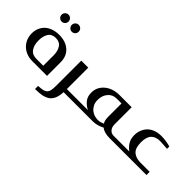

<svg xmlns="http://www.w3.org/2000/svg" viewBox="-24 -1106 1828 1828"><g transform="rotate(45 889.5 -192.0)"><path d="M110.8 -508.8Q110.8 -527.8 124.5 -541.5Q138.2 -555.2 158.2 -555.2Q176.8 -555.2 190.4 -541.5Q204.1 -527.8 204.1 -508.8Q204.1 -489.3 190.4 -475.6Q176.8 -461.9 158.2 -461.9Q138.2 -461.9 124.5 -475.6Q110.8 -489.3 110.8 -508.8ZM248 -508.8Q248 -527.8 261.7 -541.5Q275.4 -555.2 294.9 -555.2Q314 -555.2 327.6 -541.5Q340.8 -528.3 340.8 -508.8Q340.8 -488.8 327.6 -475.6Q314 -461.9 294.9 -461.9Q275.4 -461.9 261.7 -475.6Q248 -489.3 248 -508.8ZM35.2 -181.2Q35.2 -217.3 47.4 -249Q59.6 -280.3 84.5 -305.2Q107.9 -328.6 146 -342.8Q184.1 -356.9 231 -356.9Q320.3 -356.9 372.6 -309.6Q424.8 -262.2 424.8 -181.2V2H227.1Q181.6 2 145.5 -13.2Q109.9 -27.8 85.4 -53.2Q60.5 -79.1 47.9 -111.3Q35.2 -143.6 35.2 -181.2ZM331.1 -179.2Q331.1 -238.3 306.2 -275.4Q281.2 -313 229 -313Q176.8 -313 152.8 -275.9Q128.9 -238.8 128.9 -180.2Q128.9 -116.7 155.8 -79.1Q182.6 -41 237.8 -41H331.1Z M647 -331.1V-43H717.8Q731 -43 731 -29.8V-11.2Q731 0 717.8 0H646Q643.1 53.7 628.4 86.9Q613.3 120.6 586.9 138.7Q560.1 156.7 521.5 164.1Q485.4 170.9 432.1 170.9V129.9Q468.8 127.4 489.7 123.5Q512.2 119.1 526.9 106.9Q541 95.2 546.9 71.8Q552.7 48.8 552.7 8.8V-331.1Z M1264.6 0Q1192.4 0 1153.8 -30.8Q1129.9 -17.6 1098.6 -8.3Q1070.3 0 1035.6 0H712.9Q702.6 0 702.6 -9.8V-33.2Q702.6 -43 712.9 -43H930.7Q890.6 -62 862.3 -96.7Q835 -129.9 835 -183.1Q835 -224.6 851.6 -256.3Q868.7 -288.6 897.9 -311.5Q926.8 -334 964.4 -345.7Q1000 -356.9 1042 -356.9H1205.6V-125Q1205.6 -103.5 1212.4 -87.4Q1218.8 -71.8 1229 -62Q1239.3 -51.8 1251.5 -47.4Q1263.7 -43 1276.9 -43H1306.6Q1319.8 -43 1319.8 -29.8V-13.2Q1319.8 0 1306.6 0ZM1045.9 -314Q992.7 -314 960 -275.4Q926.8 -236.3 926.8 -178.2Q926.8 -141.6 939.9 -115.7Q953.6 -89.4 972.2 -74.2Q993.2 -57.1 1015.6 -50.3Q1040 -43 1062 -43Q1082 -43 1098.1 -47.9Q1112.8 -52.2 1128.9 -59.1Q1119.1 -75.7 1115.7 -92.3Q1111.8 -111.8 1111.8 -131.8V-314Z M1761.7 -43V0H1303.7Q1291.5 0 1291.5 -16.1V-26.9Q1291.5 -43 1303.7 -43H1487.8Q1456.5 -64.5 1433.1 -100.6Q1410.6 -135.3 1410.6 -186Q1410.6 -225.1 1423.8 -257.3Q1437.5 -290.5 1460.9 -314Q1484.4 -337.4 1521.5 -351.1Q1556.2 -363.8 1602.5 -363.8Q1627.4 -363.8 1659.7 -359.4Q1690.9 -355 1723.6 -346.2V-314.9Q1671.9 -317.9 1662.1 -318.8Q1641.1 -320.8 1624.5 -320.8Q1566.4 -320.8 1535.2 -288.1Q1503.9 -255.4 1503.9 -184.1Q1503.9 -107.4 1538.6 -75.7Q1574.2 -43 1638.7 -43Z"/></g></svg>

Font: SimahzazaarabicW05-Regular
Style: Regular
Weight: 400
Designer: Ahmed zaza
Foundry: Ahmed zaza
Version: Version 1.001